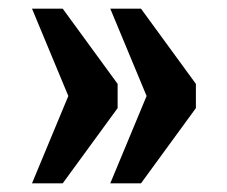

<svg xmlns="http://www.w3.org/2000/svg" viewBox="-20 -492 526 444"><path d="M235 -68 319 -270 235 -472H306L433 -298V-242L306 -68ZM54 -68 138 -270 54 -472H125L252 -298V-242L125 -68Z"/></svg>

Font: Noto Serif Lao ExtraCondensed Black
Style: Regular
Weight: 900
Width: 2
Designer: Monotype Design Team
Foundry: Monotype Imaging Inc.
Version: Version 2.003; ttfautohint (v1.8.4.7-5d5b)